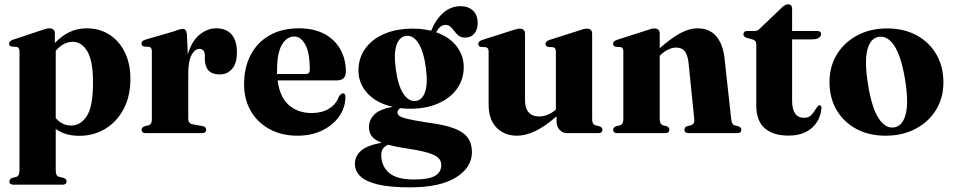

<svg xmlns="http://www.w3.org/2000/svg" viewBox="-20 -602 4310 868"><path d="M228 -450.5V-407.5Q258 -439.5 293.8 -456.8Q329.5 -474 372 -474Q430 -474 474.5 -445.5Q519 -417 544.2 -365.8Q569.5 -314.5 569.5 -245.5Q569.5 -167.5 539.2 -109.8Q509 -52 456.5 -20Q404 12 338.5 12Q274 12 232 -19.5V169.5Q232 193 246 197L268 202Q281 207 281 218Q281 233 261.5 233H42Q22.5 233 22.5 218Q22.5 207 36 202L54 197.5Q68 193 68 169.5V-371Q68 -387.5 55.5 -390L33 -391.5Q21 -394 21 -405Q21 -415 37.5 -422L165 -464.5Q190 -474 203 -474Q228 -474 228 -450.5ZM309 -413Q266.5 -413 232 -372.5V-68Q261.5 -34.5 301.5 -34.5Q345 -34.5 372.8 -77.8Q400.5 -121 400.5 -229Q400.5 -327.5 374.8 -370.2Q349 -413 309 -413Z M825 -447.5 829 -355.5Q845.5 -414.5 881 -444.2Q916.5 -474 957.5 -474Q1002.5 -474 1026.8 -446.5Q1051 -419 1051 -365.5Q1051 -314.5 1029 -290Q1007 -265.5 973 -265.5Q907.5 -265.5 906 -334V-352.5Q905 -381 881 -381Q861 -381 846 -353.5Q831 -326 831 -266V-65.5Q831 -43.5 851.5 -40L896 -32Q912 -28.5 912 -15.5Q912 0 892 0H640.5Q620 0 620 -15.5Q620 -26 634 -31.5L652.5 -36Q666.5 -40 666.5 -62.5V-370.5Q666.5 -388 654.5 -390L631.5 -391.5Q619.5 -394.5 619.5 -405.5Q619.5 -416.5 636.5 -422.5L767 -460.5Q785 -467.5 793.2 -469.5Q801.5 -471.5 807 -471.5Q822 -471.5 825 -447.5Z M1543.5 -278.5Q1543.5 -238.5 1502 -238.5H1235Q1244.5 -163.5 1285.5 -127.2Q1326.5 -91 1389.5 -91Q1435 -91 1467.5 -110.8Q1500 -130.5 1513 -167.5Q1524 -180 1530.5 -180Q1542 -180 1541.5 -161.5Q1540.5 -113.5 1512.2 -74.2Q1484 -35 1435.5 -11.8Q1387 11.5 1324.5 11.5Q1254.5 11.5 1200 -17.5Q1145.5 -46.5 1114.5 -99Q1083.5 -151.5 1083.5 -221Q1083.5 -297 1113.5 -354Q1143.5 -411 1199 -442.5Q1254.5 -474 1331.5 -474Q1398.5 -474 1446 -448.8Q1493.5 -423.5 1518.5 -379.2Q1543.5 -335 1543.5 -278.5ZM1232.5 -283.5Q1232.5 -275.5 1232.5 -267.5H1362Q1380.5 -267.5 1380.5 -285.5Q1380.5 -364 1360.2 -400.5Q1340 -437 1310.5 -437Q1276.5 -437 1254.5 -399.8Q1232.5 -362.5 1232.5 -283.5Z M1912.5 -48Q1988 -38.5 2032 -22Q2076 -5.5 2094.8 20.8Q2113.5 47 2113.5 85.5Q2113.5 155.5 2041.2 200.2Q1969 245 1833.5 245Q1741 245 1686.5 231.5Q1632 218 1608.2 194Q1584.5 170 1584.5 138.5Q1584.5 104 1611.8 79.8Q1639 55.5 1705.5 43Q1673.5 31 1660.8 14Q1648 -3 1648 -27Q1648 -59 1671.8 -83.8Q1695.5 -108.5 1756 -119Q1682 -135.5 1641.2 -180.2Q1600.5 -225 1600.5 -283Q1600.5 -338 1630.5 -381Q1660.5 -424 1715.8 -448.2Q1771 -472.5 1847 -472.5Q1891 -472.5 1929 -463Q1951.5 -516.5 1985.2 -545.2Q2019 -574 2062 -574Q2097.5 -574 2118.5 -553.8Q2139.5 -533.5 2139.5 -498.5Q2139.5 -468 2124.2 -450Q2109 -432 2082 -432Q2064 -432 2053.2 -440.8Q2042.5 -449.5 2034.5 -460.8Q2026.5 -472 2017.2 -480.8Q2008 -489.5 1993.5 -489.5Q1969.5 -489.5 1952 -456Q2012 -435 2044.2 -392.8Q2076.5 -350.5 2076.5 -298Q2076.5 -243.5 2046.2 -201Q2016 -158.5 1961.5 -134.5Q1907 -110.5 1835.5 -110.5Q1812 -110.5 1790 -113Q1777 -105.5 1777 -93Q1777 -85 1785.2 -78.2Q1793.5 -71.5 1822.2 -64.5Q1851 -57.5 1912.5 -48ZM1816.5 -440Q1785.5 -436.5 1772.5 -397.8Q1759.5 -359 1769.5 -288.5Q1779 -216.5 1802.8 -179.5Q1826.5 -142.5 1858.5 -145.5Q1889 -148.5 1902 -187.2Q1915 -226 1905 -297Q1895.5 -369 1872 -406Q1848.5 -443 1816.5 -440ZM1703.5 97.5Q1703.5 148.5 1738.5 179Q1773.5 209.5 1852.5 209.5Q1918 209.5 1946.5 193Q1975 176.5 1975 143.5Q1975 125 1961.8 112Q1948.5 99 1915.8 89Q1883 79 1824 70Q1768 61.5 1734 52.5Q1703.5 66 1703.5 97.5Z M2189 -129V-369.5Q2189 -386 2176.5 -388.5L2154.5 -390Q2142 -392.5 2142 -403.5Q2142 -414.5 2159 -421L2290.5 -463Q2317.5 -472.5 2329 -472.5Q2353.5 -472.5 2353.5 -449V-149.5Q2353.5 -112 2370.2 -93.8Q2387 -75.5 2417 -75.5Q2457.5 -75.5 2493 -106.5V-369.5Q2493 -386 2480.5 -388.5L2458.5 -390Q2446 -392.5 2446 -403.5Q2446 -414.5 2462.5 -421L2594.5 -463Q2608.5 -468 2617 -470.2Q2625.5 -472.5 2633.5 -472.5Q2657 -472.5 2657 -449V-63.5Q2657 -40 2671 -36L2690 -31Q2703.5 -26.5 2703.5 -15.5Q2703.5 0 2683.5 0H2543.5Q2523.5 0 2509.8 -15.2Q2496 -30.5 2496 -53V-76Q2441.5 -28.5 2398 -8.5Q2354.5 11.5 2317.5 11.5Q2260.5 11.5 2224.8 -25Q2189 -61.5 2189 -129Z M2962.5 -449.5V-384Q3016.5 -431.5 3057 -452.8Q3097.5 -474 3132.5 -474Q3187.5 -474 3218 -438.2Q3248.5 -402.5 3255.5 -338L3285.5 -64.5Q3288 -39.5 3300.5 -35.5L3318.5 -31Q3331.5 -26 3331.5 -15.5Q3331.5 0 3312 0H3094.5Q3074 0 3074 -16Q3074 -26 3085.5 -31L3104 -36Q3112 -38.5 3116 -45Q3120 -51.5 3118.5 -64.5L3093 -317Q3089 -352.5 3076 -369.8Q3063 -387 3036.5 -387Q3003.5 -387 2966.5 -354L2962.5 -350.5V-63.5Q2962.5 -41 2976.5 -36L2995 -31Q3006 -26 3006 -16Q3006 0 2986 0H2771.5Q2752 0 2752 -15.5Q2752 -26 2765 -31L2784.5 -36Q2798 -40.5 2798 -63.5V-370.5Q2798 -387 2785.5 -389L2763.5 -390.5Q2751.5 -393.5 2751.5 -404.5Q2751.5 -415 2768 -421.5L2899.5 -463.5Q2914 -468.5 2922.2 -471Q2930.5 -473.5 2938.5 -473.5Q2962.5 -473.5 2962.5 -449.5Z M3384.5 -423 3355.5 -431Q3341 -436 3341 -446.5Q3341 -462 3358.5 -462H3393.5Q3406 -462 3418 -475.5L3510.5 -564Q3528 -582.5 3543 -582.5Q3561 -582.5 3561 -561V-462H3673.5Q3692 -462 3692 -448Q3692 -438 3681.8 -431Q3671.5 -424 3649.5 -424H3561V-147.5Q3561 -69.5 3615 -69.5Q3634 -69.5 3644.8 -79.2Q3655.5 -89 3663.2 -102.2Q3671 -115.5 3680.5 -125.5Q3694 -129.5 3693.5 -111.5Q3688 -56 3649 -22.5Q3610 11 3545 11Q3475 11 3437 -22.5Q3399 -56 3399 -124.5V-402Q3399 -418 3384.5 -423Z M3990.5 -473.5Q4066 -473.5 4123.2 -442.8Q4180.5 -412 4212.8 -356.8Q4245 -301.5 4245 -229.5Q4245 -160 4211.8 -105.5Q4178.5 -51 4119.5 -19.8Q4060.5 11.5 3984 11.5Q3908.5 11.5 3851.2 -19.2Q3794 -50 3762 -104.8Q3730 -159.5 3730 -231Q3730 -301 3763.2 -355.8Q3796.5 -410.5 3855.5 -442Q3914.5 -473.5 3990.5 -473.5ZM4022.5 -26Q4060.5 -32 4074.5 -85.5Q4088.5 -139 4071.5 -243.5Q4054.5 -346.5 4023.8 -394Q3993 -441.5 3953 -435.5Q3914.5 -429.5 3901 -375.8Q3887.5 -322 3904.5 -218Q3921 -115.5 3951.8 -67.8Q3982.5 -20 4022.5 -26Z"/></svg>

Font: Fraunces 72pt
Style: Bold
Weight: 700
Version: Version 1.000;[b76b70a41]